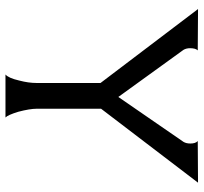

<svg xmlns="http://www.w3.org/2000/svg" viewBox="-41 -702 743 701"><g transform="rotate(90 330.5 -351.5)"><path d="M495 -702 647 -703 377 -349V-114Q377 -89 388 -47Q400 -8 409 0H252Q265 -11 274 -50Q283 -84 283 -114V-347L13 -703L164 -702Q156 -694 156 -674Q156 -660 162 -650L334 -412L498 -650Q504 -660 504 -675Q504 -694 495 -702Z"/></g></svg>

Font: GFS Complutum
Style: Regular
Weight: 400
Designer: George D. Matthiopoulos
Foundry: George D. Matthiopoulos
Version: Version 1.000